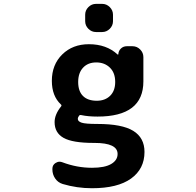

<svg xmlns="http://www.w3.org/2000/svg" viewBox="-20 -791 1040 1018"><path d="M394.5 -356.4Q394.5 -307.6 419.9 -282.2Q445.3 -256.8 493.2 -256.8Q537.1 -256.8 564 -283.2Q590.8 -309.6 590.8 -356.4Q590.8 -405.3 562.5 -432.6Q534.2 -460 490.2 -460Q446.3 -460 420.4 -432.1Q394.5 -404.3 394.5 -356.4ZM746.1 14.6Q746.1 104.5 674.8 155.8Q603.5 207 467.8 207Q387.7 207 312.5 184.6Q287.1 176.8 272.5 155.3Q257.8 133.8 257.8 107.4V103.5Q257.8 84 274.4 73.2Q285.2 66.4 295.9 66.4Q302.7 66.4 310.5 69.3Q387.7 98.6 467.8 98.6Q535.2 98.6 569.3 78.6Q603.5 58.6 603.5 25.4Q603.5 -33.2 481.4 -33.2Q479.5 -33.2 477.5 -33.2Q364.3 -33.2 316.9 -60.1Q269.5 -86.9 269.5 -143.6Q269.5 -183.6 303.7 -226.6Q308.6 -232.4 302.7 -237.3Q254.9 -282.2 254.9 -362.3Q254.9 -448.2 310.1 -502.4Q365.2 -556.6 451.2 -556.6Q544.9 -556.6 603.5 -502Q604.5 -501 606 -501.5Q607.4 -502 607.4 -503.9Q608.4 -521.5 621.1 -533.7Q633.8 -545.9 652.3 -545.9H682.6Q706.1 -545.9 723.1 -528.8Q740.2 -511.7 740.2 -488.3V-359.4Q740.2 -172.9 497.1 -172.9Q447.3 -172.9 411.1 -180.7Q403.3 -182.6 399.4 -177.7Q392.6 -168.9 392.6 -160.2Q392.6 -147.5 412.6 -140.6Q432.6 -133.8 497.1 -133.8Q627 -133.8 686.5 -97.2Q746.1 -60.5 746.1 14.6ZM489.3 -621.1Q465.8 -621.1 448.7 -638.2Q431.6 -655.3 431.6 -678.7V-712.9Q431.6 -736.3 448.7 -753.4Q465.8 -770.5 489.3 -770.5H521.5Q544.9 -770.5 562 -753.4Q579.1 -736.3 579.1 -712.9V-678.7Q579.1 -655.3 562 -638.2Q544.9 -621.1 521.5 -621.1Z"/></svg>

Font: Gen Jyuu Gothic Monospace Bold
Style: Bold
Weight: 700
Designer: [Source Han Sans]
Ryoko NISHIZUKA  (kana & ideographs); Paul D. Hunt (Latin, Greek & Cyrillic); Wenlong ZHANG  (bopomofo
Version: Version 1.002.20150607